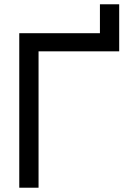

<svg xmlns="http://www.w3.org/2000/svg" viewBox="-20 -875 585 895"><path d="M159.7 0H69.8V-720.2H445.8V-855H535.6V-635.7H159.7Z"/></svg>

Font: Vela Sans Med
Style: Regular
Weight: 500
Designer: Principal design: Mikhail Sharanda - project Manrope.
Design modification: Ravid Balaliev
Foundry: Mikhail Sharanda
Version: Version 1.001